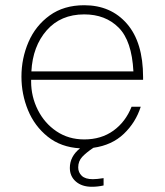

<svg xmlns="http://www.w3.org/2000/svg" viewBox="-20 -562 629 734"><path d="M99 -257V-250Q99 -193 124.5 -142Q150 -91 196 -60Q242 -29 302 -29Q367 -29 413.5 -62.5Q460 -96 483 -154H518Q499 -94 453.5 -50.5Q408 -7 337 3Q310 21 294.5 37.5Q279 54 279 78Q279 97 292.5 110Q306 123 335 123Q350 123 376 119V147Q354 152 331 152Q293 152 270 132Q247 112 247 80Q247 36 286 5Q213 1 162.5 -39.5Q112 -80 87 -141Q62 -202 62 -269Q62 -339 89 -401.5Q116 -464 170 -503Q224 -542 302 -542Q404 -542 465.5 -471Q527 -400 527 -267V-257ZM100 -289H490Q484 -406 433.5 -456.5Q383 -507 302 -507Q212 -507 158.5 -446Q105 -385 100 -289Z"/></svg>

Font: Be Vietnam Thin
Style: Regular
Weight: 100
Designer: Gabriel Lam
Foundry: TypeRant
Version: Version 4.000